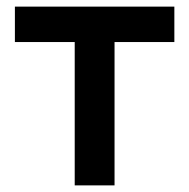

<svg xmlns="http://www.w3.org/2000/svg" viewBox="-20 -560 572 580"><path d="M205.7 0V-433H25V-540H506.7V-433H326V0Z"/></svg>

Font: Hauora
Style: Regular
Weight: 400
Designer: Wayne Shih
Foundry: WCYS
Version: Version 1.001